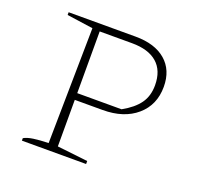

<svg xmlns="http://www.w3.org/2000/svg" viewBox="-97 -620 746 725"><g transform="rotate(20 275.5 -258.0)"><path d="M330 -516Q408 -516 451.5 -478.5Q495 -441 495 -374Q495 -301 444 -257Q393 -213 308 -213H196V-26L319 -12V0H61V-10Q75 -18 99 -21.5Q123 -25 159 -26L166 -490L61 -505V-516ZM326 -488H196V-240H374Q419 -265 440.5 -295Q462 -325 462 -368Q462 -427 427 -457.5Q392 -488 326 -488Z"/></g></svg>

Font: Piazzolla SC Thin
Style: Regular
Weight: 100
Designer: Juan Pablo del Peral
Foundry: Huerta Tipografica
Version: Version 1.330